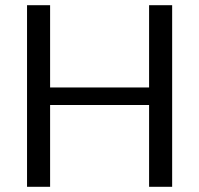

<svg xmlns="http://www.w3.org/2000/svg" viewBox="-20 -720 768 740"><path d="M84.2 -700H173.1V-345.3L152.9 -382.8H573L554.6 -345.3V-700H643.5V0H554.6V-355.5L573 -315.2H152.9L173.1 -355.5V0H84.2Z"/></svg>

Font: Pathway Extreme 8pt Thin
Style: Regular
Weight: 100
Designer: Eduardo Rodriguez Tunni
Foundry: Eduardo Rodriguez Tunni
Version: Version 1.000